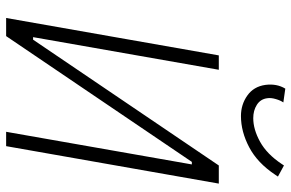

<svg xmlns="http://www.w3.org/2000/svg" viewBox="-182 -768 950 626"><g transform="rotate(90 293.0 -455.0)"><path d="M38.6 0 160.6 -693.4H207.5L101.1 -87.9H109.4L519.5 -693.4H578.6L456.5 0H409.7L516.1 -605.5H507.8L97.7 0ZM358.4 -765.6Q320.8 -765.6 291.5 -786.4Q262.2 -807.1 256.8 -845.2Q252 -882.3 269 -910.2L314 -903.8Q307.6 -895 303 -879.2Q298.3 -863.3 300.3 -851.1Q303.2 -829.1 321.8 -817.4Q340.3 -805.7 365.2 -805.7Q401.9 -805.7 442.1 -827.9Q482.4 -850.1 514.6 -898.4L519.5 -905.8L555.7 -886.2L549.8 -877.4Q511.2 -819.3 460.2 -792.5Q409.2 -765.6 358.4 -765.6Z"/></g></svg>

Font: Cascadia Mono ExtraLight
Style: Italic
Weight: 200
Italic angle: -10°
Monospace: yes
Designer: Aaron Bell
Foundry: Saja Typeworks
Version: Version 2404.023; ttfautohint (v1.8.4)